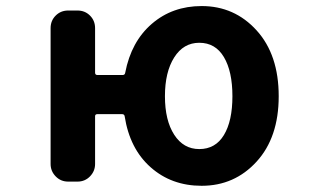

<svg xmlns="http://www.w3.org/2000/svg" viewBox="-20 -594 1040 628"><path d="M631.8 -106.4Q684.6 -106.4 712.4 -152.3Q740.2 -198.2 740.2 -279.3Q740.2 -360.4 712.4 -407.2Q684.6 -454.1 631.8 -454.1Q580.1 -454.1 549.8 -406.2Q519.5 -358.4 519.5 -279.3Q519.5 -200.2 549.8 -153.3Q580.1 -106.4 631.8 -106.4ZM291 -356.4Q291 -348.6 298.8 -348.6H380.9Q388.7 -348.6 389.6 -356.4Q409.2 -458 476.6 -516.1Q543.9 -574.2 639.6 -574.2Q747.1 -574.2 819.3 -494.6Q891.6 -415 891.6 -279.3Q891.6 -144.5 819.3 -65.4Q747.1 13.7 639.6 13.7Q541 13.7 472.7 -46.9Q404.3 -107.4 387.7 -213.9Q386.7 -220.7 378.9 -220.7H298.8Q291 -220.7 291 -213.9V-57.6Q291 -34.2 274.4 -17.1Q257.8 0 233.4 0H203.1Q178.7 0 162.1 -17.1Q145.5 -34.2 145.5 -57.6V-502Q145.5 -526.4 162.1 -543Q178.7 -559.6 203.1 -559.6H233.4Q257.8 -559.6 274.4 -543Q291 -526.4 291 -502Z"/></svg>

Font: Gen Jyuu Gothic Monospace Bold
Style: Bold
Weight: 700
Designer: [Source Han Sans]
Ryoko NISHIZUKA  (kana & ideographs); Paul D. Hunt (Latin, Greek & Cyrillic); Wenlong ZHANG  (bopomofo
Version: Version 1.002.20150607